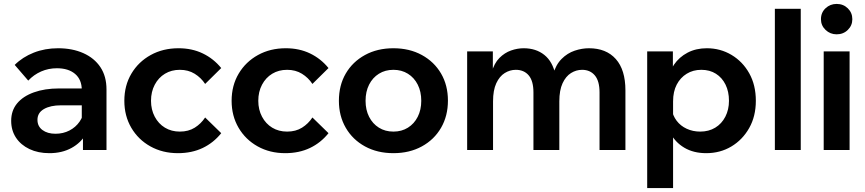

<svg xmlns="http://www.w3.org/2000/svg" viewBox="-20 -765 4411 979"><path d="M523 0H403V-101L397 -117V-306Q397 -359 363 -388Q329 -417 270 -417Q227 -417 189.5 -400.5Q152 -384 124 -354L55 -434Q95 -474 152 -496.5Q209 -519 276 -519Q349 -519 405 -494Q461 -469 492 -422.5Q523 -376 523 -309ZM232 16Q174 16 130 -5Q86 -26 61.5 -63Q37 -100 37 -149Q37 -201 67 -237.5Q97 -274 152.5 -294Q208 -314 281 -314H410V-228H291Q237 -228 204 -209Q171 -190 171 -154Q171 -121 196.5 -102Q222 -83 263 -83Q302 -83 334 -99.5Q366 -116 386 -145Q406 -174 409 -211L447 -193Q447 -131 420 -84Q393 -37 344.5 -10.5Q296 16 232 16Z M1026 -166 1108 -86Q1069 -37 1013.5 -10.5Q958 16 887 16Q809 16 747 -18.5Q685 -53 649.5 -113.5Q614 -174 614 -251Q614 -329 650 -389.5Q686 -450 748.5 -484.5Q811 -519 890 -519Q959 -519 1014 -492.5Q1069 -466 1108 -418L1026 -337Q1005 -369 972.5 -389Q940 -409 897 -409Q854 -409 821 -389Q788 -369 769 -333Q750 -297 750 -251Q750 -206 769 -170Q788 -134 821 -114Q854 -94 897 -94Q941 -94 973 -114Q1005 -134 1026 -166Z M1573 -166 1655 -86Q1616 -37 1560.5 -10.5Q1505 16 1434 16Q1356 16 1294 -18.5Q1232 -53 1196.5 -113.5Q1161 -174 1161 -251Q1161 -329 1197 -389.5Q1233 -450 1295.5 -484.5Q1358 -519 1437 -519Q1506 -519 1561 -492.5Q1616 -466 1655 -418L1573 -337Q1552 -369 1519.5 -389Q1487 -409 1444 -409Q1401 -409 1368 -389Q1335 -369 1316 -333Q1297 -297 1297 -251Q1297 -206 1316 -170Q1335 -134 1368 -114Q1401 -94 1444 -94Q1488 -94 1520 -114Q1552 -134 1573 -166Z M1986 16Q1904 16 1841 -18.5Q1778 -53 1743 -113.5Q1708 -174 1708 -251Q1708 -330 1743 -390Q1778 -450 1841 -484.5Q1904 -519 1986 -519Q2068 -519 2131 -484.5Q2194 -450 2229 -390Q2264 -330 2264 -252Q2264 -174 2229 -113.5Q2194 -53 2131 -18.5Q2068 16 1986 16ZM1986 -94Q2028 -94 2060 -114Q2092 -134 2110 -169.5Q2128 -205 2128 -251Q2128 -298 2110 -333.5Q2092 -369 2060 -389Q2028 -409 1986 -409Q1944 -409 1912 -389Q1880 -369 1862 -333.5Q1844 -298 1844 -251Q1844 -205 1862 -169.5Q1880 -134 1912 -114Q1944 -94 1986 -94Z M3169 0H3037V-294Q3037 -352 3013 -380.5Q2989 -409 2948 -409Q2918 -409 2891.5 -392.5Q2865 -376 2848.5 -340.5Q2832 -305 2832 -248V0H2700V-294Q2700 -352 2676 -380.5Q2652 -409 2610 -409Q2580 -409 2553.5 -392.5Q2527 -376 2510.5 -340.5Q2494 -305 2494 -248V0H2362V-503H2493V-393L2486 -394Q2500 -443 2526.5 -469.5Q2553 -496 2585.5 -507.5Q2618 -519 2650 -519Q2713 -519 2755.5 -485Q2798 -451 2812 -384L2799 -383Q2814 -435 2843.5 -464.5Q2873 -494 2910 -506.5Q2947 -519 2983 -519Q3071 -519 3120 -464Q3169 -409 3169 -304Z M3412 194H3280V-503H3411V-347H3383Q3390 -396 3416.5 -435Q3443 -474 3486 -496.5Q3529 -519 3584 -519Q3653 -519 3710 -485Q3767 -451 3800.5 -391Q3834 -331 3834 -251Q3834 -172 3800 -112Q3766 -52 3709 -18Q3652 16 3581 16Q3516 16 3469 -12Q3422 -40 3398 -87.5Q3374 -135 3377 -192L3405 -210Q3410 -176 3430 -149.5Q3450 -123 3481.5 -108.5Q3513 -94 3550 -94Q3594 -94 3627 -114Q3660 -134 3678.5 -170Q3697 -206 3697 -251Q3697 -298 3679.5 -333.5Q3662 -369 3630.5 -389Q3599 -409 3556 -409Q3514 -409 3481.5 -389Q3449 -369 3430.5 -333.5Q3412 -298 3412 -248Z M4063 0H3931V-720H4063Z M4312 0H4180V-503H4312ZM4246 -590Q4213 -590 4189.5 -612.5Q4166 -635 4166 -667Q4166 -701 4189.5 -723Q4213 -745 4246 -745Q4280 -745 4303 -722.5Q4326 -700 4326 -667Q4326 -635 4303 -612.5Q4280 -590 4246 -590Z"/></svg>

Font: Wix Madefor Display
Style: Bold
Weight: 700
Designer: Dalton Maag Ltd
Foundry: Dalton Maag Ltd
Version: Version 3.100